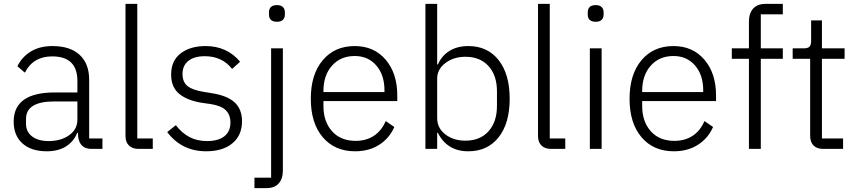

<svg xmlns="http://www.w3.org/2000/svg" viewBox="-20 -760 4374 980"><path d="M219.2 12.2Q139.2 12.2 94.5 -28.1Q49.8 -68.4 49.8 -139.2Q49.8 -288.1 259.8 -288.1H375V-347.2Q375 -472.2 246.1 -472.2Q149.4 -472.2 106.9 -389.2L68.8 -421.9Q91.3 -468.3 136.5 -496.6Q181.6 -524.9 248 -524.9Q337.9 -524.9 386.5 -480Q435.1 -435.1 435.1 -353V-53.2H502.9V0H446.8Q387.2 0 378.9 -62L377.9 -82H374Q356.4 -37.6 316.9 -12.7Q277.3 12.2 219.2 12.2ZM228 -40Q291.5 -40 333.3 -70.1Q375 -100.1 375 -148.9V-242.2H256.8Q112.8 -242.2 112.8 -152.8V-128.9Q112.8 -86.9 144 -63.5Q175.3 -40 228 -40Z M687 0Q655.3 0 637.9 -17.6Q620.6 -35.2 620.6 -64.9V-740.2H680.7V-53.2H759.8V0Z M1032.2 12.2Q907.7 12.2 833.5 -85.9L877.4 -121.1Q909.2 -80.1 947.8 -60.1Q986.3 -40 1036.6 -40Q1094.2 -40 1125.2 -64.5Q1156.2 -88.9 1156.2 -134.8Q1156.2 -174.3 1132.3 -197.5Q1108.4 -220.7 1054.7 -229L1012.7 -234.9Q937 -246.6 895.3 -280.5Q853.5 -314.5 853.5 -379.9Q853.5 -450.2 902.1 -487.5Q950.7 -524.9 1029.3 -524.9Q1138.7 -524.9 1205.6 -444.8L1164.6 -408.2Q1113.8 -473.1 1025.4 -473.1Q971.7 -473.1 941.7 -449.5Q911.6 -425.8 911.6 -382.8Q911.6 -340.8 937.7 -320.3Q963.9 -299.8 1020.5 -291L1061.5 -284.2Q1140.1 -272 1177.7 -237.3Q1215.3 -202.6 1215.3 -141.1Q1215.3 -69.3 1166.3 -28.6Q1117.2 12.2 1032.2 12.2Z M1394 -648.9Q1353 -648.9 1353 -686V-696.8Q1353 -733.9 1394 -733.9Q1414.1 -733.9 1424.1 -723.9Q1434.1 -713.9 1434.1 -696.8V-686Q1434.1 -668.9 1424.1 -658.9Q1414.1 -648.9 1394 -648.9ZM1278.8 200.2V147H1363.8V-513.2H1423.8V109.9Q1423.8 151.9 1402.8 176Q1381.8 200.2 1339.8 200.2Z M1792.5 12.2Q1688.5 12.2 1627.4 -59.6Q1566.4 -131.3 1566.4 -255.9Q1566.4 -380.4 1627.2 -452.6Q1688 -524.9 1790.5 -524.9Q1889.2 -524.9 1948.5 -455.3Q2007.8 -385.7 2007.8 -272.9V-244.1H1630.9V-219.2Q1630.9 -139.2 1674.8 -90.1Q1718.8 -41 1795.4 -41Q1849.1 -41 1888.4 -66.9Q1927.7 -92.8 1948.7 -142.1L1992.7 -111.8Q1967.8 -54.7 1915.8 -21.2Q1863.8 12.2 1792.5 12.2ZM1630.9 -290H1942.4V-298.8Q1942.4 -377.4 1900.6 -425.8Q1858.9 -474.1 1790.5 -474.1Q1718.3 -474.1 1674.6 -424.8Q1630.9 -375.5 1630.9 -295.9Z M2370.6 12.2Q2314.5 12.2 2275.4 -12.7Q2236.3 -37.6 2215.3 -82H2211.4V0H2151.4V-740.2H2211.4V-431.2H2215.3Q2234.4 -475.6 2274.2 -500.2Q2314 -524.9 2370.6 -524.9Q2468.3 -524.9 2524.9 -453.4Q2581.5 -381.8 2581.5 -255.9Q2581.5 -130.4 2524.9 -59.1Q2468.3 12.2 2370.6 12.2ZM2355.5 -42Q2430.7 -42 2473.6 -90.1Q2516.6 -138.2 2516.6 -219.2V-293.9Q2516.6 -375 2473.6 -422.6Q2430.7 -470.2 2355.5 -470.2Q2295.9 -470.2 2253.7 -438.5Q2211.4 -406.7 2211.4 -358.9V-158.2Q2211.4 -106 2253.2 -74Q2294.9 -42 2355.5 -42Z M2792.5 0Q2760.7 0 2743.4 -17.6Q2726.1 -35.2 2726.1 -64.9V-740.2H2786.1V-53.2H2865.2V0Z M3021 -648.9Q2980 -648.9 2980 -686V-696.8Q2980 -733.9 3021 -733.9Q3041 -733.9 3051 -723.9Q3061 -713.9 3061 -696.8V-686Q3061 -668.9 3051 -658.9Q3041 -648.9 3021 -648.9ZM2990.7 0V-513.2H3050.8V0Z M3419.4 12.2Q3315.4 12.2 3254.4 -59.6Q3193.4 -131.3 3193.4 -255.9Q3193.4 -380.4 3254.2 -452.6Q3314.9 -524.9 3417.5 -524.9Q3516.1 -524.9 3575.4 -455.3Q3634.8 -385.7 3634.8 -272.9V-244.1H3257.8V-219.2Q3257.8 -139.2 3301.8 -90.1Q3345.7 -41 3422.4 -41Q3476.1 -41 3515.4 -66.9Q3554.7 -92.8 3575.7 -142.1L3619.6 -111.8Q3594.7 -54.7 3542.7 -21.2Q3490.7 12.2 3419.4 12.2ZM3257.8 -290H3569.3V-298.8Q3569.3 -377.4 3527.6 -425.8Q3485.8 -474.1 3417.5 -474.1Q3345.2 -474.1 3301.5 -424.8Q3257.8 -375.5 3257.8 -295.9Z M3802.7 0V-460H3715.3V-513.2H3802.7V-649.9Q3802.7 -691.9 3824.2 -716.1Q3845.7 -740.2 3887.7 -740.2H3975.6V-687H3863.3V-513.2H3975.6V-460H3863.3V0Z M4181.2 0Q4149.4 0 4132.3 -17.6Q4115.2 -35.2 4115.2 -65.9V-460H4025.9V-513.2H4082Q4103.5 -513.2 4111.8 -521.7Q4120.1 -530.3 4120.1 -551.8V-655.8H4175.3V-513.2H4291V-460H4175.3V-53.2H4283.2V0Z"/></svg>

Font: Anuphan Light
Style: Regular
Weight: 300
Designer: Mike Abbink, Paul van der Laan, Pieter van Rosmalen, Mint Tantisuwanna
Foundry: Bold Monday; Cadson Demak
Version: Version 3.002;hotconv 1.0.109;makeotfexe 2.5.65596